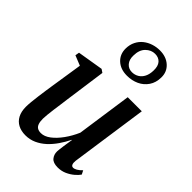

<svg xmlns="http://www.w3.org/2000/svg" viewBox="-244 -927 1037 1037"><g transform="rotate(45 274.0 -409.0)"><path d="M155 11Q122.5 11 98.5 -1.5Q74.5 -14 61.2 -39Q48 -64 48 -100.5Q48 -115 50.2 -138.5Q52.5 -162 56 -188.5Q59.5 -215 63 -239.2Q66.5 -263.5 69 -279L97.5 -463L40.5 -486L44.5 -509.5L192.5 -534L211 -521.5L177.5 -281.5Q175.5 -263 172 -239.8Q168.5 -216.5 165.5 -193.2Q162.5 -170 160.5 -150.2Q158.5 -130.5 158.5 -119.5Q158.5 -97 163.5 -83Q168.5 -69 179 -62.8Q189.5 -56.5 206 -56.5Q232 -56.5 259.5 -77.2Q287 -98 312 -132.8Q337 -167.5 355 -209L400.5 -525.5H508L444.5 -84Q442.5 -66.5 446.8 -57Q451 -47.5 461 -47.5Q470.5 -47.5 482.8 -54.5Q495 -61.5 509.5 -76.5L520.5 -54.5Q512 -41.5 494.2 -26.2Q476.5 -11 452.8 -0.2Q429 10.5 401 10.5Q366 10.5 351.5 -7Q337 -24.5 337.5 -49Q337.5 -52.5 338.8 -64Q340 -75.5 342.2 -90.8Q344.5 -106 346.8 -121.5Q349 -137 351 -148.5L349.5 -149Q334 -117.5 314 -88.5Q294 -59.5 269.8 -37.2Q245.5 -15 216.8 -2Q188 11 155 11ZM315 -604.5Q266 -604.5 236 -632.2Q206 -660 206.5 -704Q207 -734 218.8 -757.2Q230.5 -780.5 250 -796Q269.5 -811.5 294 -819.5Q318.5 -827.5 345 -827.5Q393.5 -827.5 424 -799.8Q454.5 -772 453.5 -729Q453 -689.5 434 -661.5Q415 -633.5 384 -619Q353 -604.5 315 -604.5ZM320.5 -637Q342 -637 359.5 -647.5Q377 -658 387 -678Q397 -698 397.5 -726.5Q398.5 -760.5 383 -778.2Q367.5 -796 339.5 -796Q310 -796 286.8 -773Q263.5 -750 263 -706.5Q262 -674.5 278.2 -655.8Q294.5 -637 320.5 -637Z"/></g></svg>

Font: Merriweather 96pt Medium
Style: Italic
Weight: 500
Italic angle: -7.8°
Version: Version 2.101